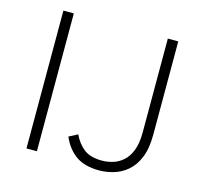

<svg xmlns="http://www.w3.org/2000/svg" viewBox="-103 -815 998 942"><g transform="rotate(15 396.0 -344.0)"><path d="M106 0V-700H159V0ZM478.5 12Q403 12 358.5 -20Q314 -52 289.5 -109.5L333.5 -132.5Q354 -89 386.8 -63.5Q419.5 -38 478.5 -38Q505.5 -38 533 -46Q560.5 -54 584.2 -74.5Q608 -95 622.2 -131.5Q636.5 -168 636.5 -224.5V-700H689.5V-226.5Q689.5 -155 670 -108.5Q650.5 -62 619 -35.8Q587.5 -9.5 550.5 1.2Q513.5 12 478.5 12Z"/></g></svg>

Font: Overpass ExtraLight
Style: Regular
Weight: 250
Designer: Delve Withrington, Dave Bailey, Thomas Jockin
Foundry: Delve Fonts LLC
Version: Version 4.000